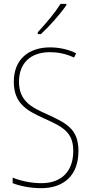

<svg xmlns="http://www.w3.org/2000/svg" viewBox="-20 -971 475 1001"><path d="M326 -944V-951H296C264 -901 222 -852 177 -803V-793H193C236 -832 293 -896 326 -944ZM389 -184C389 -299 326 -329 224 -376C145 -411 79 -444 79 -545C79 -644 142 -699 240 -699C275 -699 320 -693 366 -671L377 -693C341 -712 291 -724 241 -724C131 -724 52 -663 52 -545C52 -429 123 -393 211 -353C310 -309 362 -280 362 -184C362 -77 300 -16 196 -16C142 -16 87 -28 46 -45V-16C88 0 141 10 195 10C313 10 389 -57 389 -184Z"/></svg>

Font: Noto Sans Gujarati Condensed Thin
Style: Regular
Weight: 100
Width: 3
Designer: Jelle Bosma - Monotype Design Team, Universal Thirst
Foundry: Monotype Imaging Inc.
Version: Version 2.106